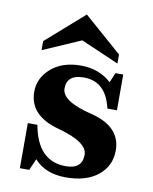

<svg xmlns="http://www.w3.org/2000/svg" viewBox="-84 -795 691 868"><g transform="rotate(10 262.0 -361.0)"><path d="M277.3 9.8Q183.6 9.8 132.3 -47.9L109.4 4.9H66.4V-202.1H110.4Q139.2 -40 268.6 -40Q344.2 -40 344.2 -106Q344.2 -163.6 207.3 -200.7Q70.3 -237.8 70.3 -347.2Q70.3 -410.2 121.8 -455.1Q173.3 -500 258.3 -500Q342.3 -500 398.4 -448.2L417.5 -493.2H453.1V-329.1H409.2Q382.3 -449.2 280.3 -449.2Q202.6 -449.2 202.6 -385.3Q202.6 -326.7 341.1 -293Q479.5 -259.3 479.5 -148.9Q479.5 -78.1 425.5 -34.2Q371.6 9.8 277.3 9.8ZM418.5 -537.6 244.1 -613.3 70.3 -537.6V-579.1L244.1 -731.9L418.5 -579.1Z"/></g></svg>

Font: Munson
Style: Bold
Weight: 700
Designer: Paul James MIller
Foundry: High-Logic / Made with FontCreator
Version: Version 2.10;May 5, 2019;FontCreator 11.5.0.2430 64-bit